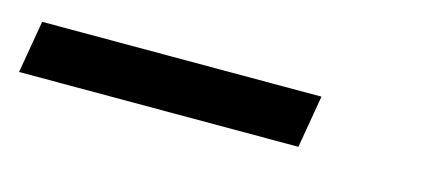

<svg xmlns="http://www.w3.org/2000/svg" viewBox="-29 -89 554 247"><g transform="rotate(15 248.0 35.0)"><path d="M-4 70 8 0H380L368 70Z"/></g></svg>

Font: Iosevka Algr
Style: Italic
Weight: 400
Italic angle: -9°
Monospace: yes
Designer: Belleve Invis
Foundry: Belleve Invis
Version: Version 26.0.2; ttfautohint (v1.8.3)